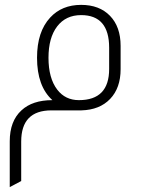

<svg xmlns="http://www.w3.org/2000/svg" viewBox="-20 -453 595 788"><path d="M20 315V127Q20 44 68 0Q113 -42 195 -42Q132 -99 132 -216Q132 -323 186 -381Q234 -433 313 -433Q388 -433 431.5 -388Q475 -343 475 -265V-169Q475 -92 432 -47Q389 -2 314 0H191Q67 0 67 128V290ZM428 -257Q428 -391 313 -391Q250 -391 214.5 -344.5Q179 -298 179 -216Q179 -132 215 -85Q248 -42 304 -42Q428 -42 428 -170Z"/></svg>

Font: Tajawal Light
Style: Regular
Weight: 300
Designer: Boutros Fonts
Foundry: Created by Boutros International 2017
Version: Version 1.700